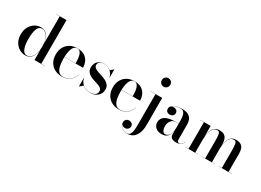

<svg xmlns="http://www.w3.org/2000/svg" viewBox="-26 -1674 3874 2848"><g transform="rotate(30 1910.5 -250.0)"><path d="M587.5 -2.5V0H409.5V-177Q400.5 -88 360.8 -39.2Q321 9.5 254 9.5Q199.5 9.5 151 -19Q102.5 -47.5 72.2 -101Q42 -154.5 42 -229.5Q42 -304.5 72.2 -358.2Q102.5 -412 151 -440.8Q199.5 -469.5 254 -469.5Q321 -469.5 360.8 -420.8Q400.5 -372 409.5 -282.5V-747.5H347V-750H525V-2.5ZM409.5 -229.5Q409.5 -344.5 369.5 -402Q329.5 -459.5 276.5 -459.5Q223 -459.5 198.8 -396.8Q174.5 -334 174.5 -229.5Q174.5 -125.5 198.8 -63.2Q223 -1 276.5 -1Q329.5 -1 369.5 -58Q409.5 -115 409.5 -229.5Z M1091 -142.5Q1071.5 -77.5 1019.2 -33.8Q967 10 880 10Q812 10 758 -18.2Q704 -46.5 672.5 -100.2Q641 -154 641 -230Q641 -306.5 671.8 -360Q702.5 -413.5 755.8 -441.8Q809 -470 877 -470Q951.5 -470 998.5 -440.2Q1045.5 -410.5 1067.8 -362.5Q1090 -314.5 1090 -260H771.5Q771 -248 771 -235Q771 -174 781 -119.2Q791 -64.5 818 -30Q845 4.5 895.5 4.5Q970 4.5 1019.8 -38Q1069.5 -80.5 1088.5 -142.5ZM877 -467.5Q838.5 -467.5 816 -438Q793.5 -408.5 783.2 -361.8Q773 -315 771.5 -262.5H962.5Q963 -293.5 960.2 -329Q957.5 -364.5 948.8 -396Q940 -427.5 922.8 -447.5Q905.5 -467.5 877 -467.5Z M1178.5 10H1176V-137.5H1179Q1185.5 -96 1211.5 -63.5Q1237.5 -31 1276.2 -12.2Q1315 6.5 1360 6.5Q1406.5 6.5 1441.5 -14Q1476.5 -34.5 1476.5 -80Q1476.5 -110 1455.5 -127.2Q1434.5 -144.5 1401.5 -155.8Q1368.5 -167 1331.5 -178.2Q1294.5 -189.5 1261.5 -206.8Q1228.5 -224 1207.8 -253.2Q1187 -282.5 1187 -330Q1187 -366 1204 -397.8Q1221 -429.5 1254 -449.2Q1287 -469 1334.5 -469Q1370 -469 1399.2 -457.2Q1428.5 -445.5 1450.5 -426.5L1503 -470H1505.5V-330H1503Q1498 -362.5 1476.2 -393.8Q1454.5 -425 1418.5 -445.8Q1382.5 -466.5 1335 -466.5Q1292 -466.5 1265 -447.2Q1238 -428 1238 -395.5Q1238 -367 1259.8 -349.5Q1281.5 -332 1316 -320Q1350.5 -308 1389 -295.5Q1427.5 -283 1462 -265.2Q1496.5 -247.5 1518.2 -218.8Q1540 -190 1540 -144.5Q1540 -96 1515.8 -61.5Q1491.5 -27 1451.5 -8.5Q1411.5 10 1364 10Q1325.5 10 1292 -2.5Q1258.5 -15 1233 -37Z M2068.5 -142.5Q2049 -77.5 1996.8 -33.8Q1944.5 10 1857.5 10Q1789.5 10 1735.5 -18.2Q1681.5 -46.5 1650 -100.2Q1618.5 -154 1618.5 -230Q1618.5 -306.5 1649.2 -360Q1680 -413.5 1733.2 -441.8Q1786.5 -470 1854.5 -470Q1929 -470 1976 -440.2Q2023 -410.5 2045.2 -362.5Q2067.5 -314.5 2067.5 -260H1749Q1748.5 -248 1748.5 -235Q1748.5 -174 1758.5 -119.2Q1768.5 -64.5 1795.5 -30Q1822.5 4.5 1873 4.5Q1947.5 4.5 1997.2 -38Q2047 -80.5 2066 -142.5ZM1854.5 -467.5Q1816 -467.5 1793.5 -438Q1771 -408.5 1760.8 -361.8Q1750.5 -315 1749 -262.5H1940Q1940.5 -293.5 1937.8 -329Q1935 -364.5 1926.2 -396Q1917.5 -427.5 1900.2 -447.5Q1883 -467.5 1854.5 -467.5Z M2194 -687.5Q2194 -718 2215 -739Q2236 -760 2266.5 -760Q2297 -760 2317.8 -739Q2338.5 -718 2338.5 -687.5Q2338.5 -657 2317.8 -635.8Q2297 -614.5 2266.5 -614.5Q2236 -614.5 2215 -635.8Q2194 -657 2194 -687.5ZM2331.5 -460V11.5Q2331.5 77 2311.8 133.8Q2292 190.5 2250.5 225.2Q2209 260 2144 260Q2080.5 260 2043.8 226Q2007 192 2007 146Q2007 112.5 2027.5 93.2Q2048 74 2076.5 74Q2101 74 2122.8 90.2Q2144.5 106.5 2144.5 139Q2144.5 164 2125 183.8Q2105.5 203.5 2075 203.5Q2053 203.5 2035.5 192.5Q2018 181.5 2011.5 164Q2018.5 203.5 2052.8 230Q2087 256.5 2137 256.5Q2172 256.5 2189 231.5Q2206 206.5 2211.8 165.5Q2217.5 124.5 2217.2 75.8Q2217 27 2217 -20.5V-457.5H2134V-460Z M2668.5 -252H2734V-304.5Q2734 -340.5 2728.2 -377Q2722.5 -413.5 2703 -438Q2683.5 -462.5 2643.5 -462.5Q2603 -462.5 2560.2 -447.2Q2517.5 -432 2497.5 -402Q2517.5 -426 2550 -426Q2577 -426 2598.2 -410.5Q2619.5 -395 2619.5 -365.5Q2619.5 -332.5 2598 -316.8Q2576.5 -301 2550 -301Q2521.5 -301 2502.2 -317.2Q2483 -333.5 2483 -363.5Q2483 -397.5 2509.8 -420.8Q2536.5 -444 2578.5 -456Q2620.5 -468 2666 -468Q2738.5 -468 2778.2 -445.2Q2818 -422.5 2833.5 -385.2Q2849 -348 2849 -304.5V-46Q2849 -29 2856.8 -16.5Q2864.5 -4 2885 -4Q2901 -4 2922.2 -19.2Q2943.5 -34.5 2956.5 -63.5L2958.5 -62Q2944.5 -29 2912 -9.5Q2879.5 10 2837.5 10Q2795.5 10 2764.8 -7.5Q2734 -25 2734 -76.5V-136.5Q2726.5 -68 2691.5 -29Q2656.5 10 2590.5 10Q2525.5 10 2486.8 -23.2Q2448 -56.5 2448 -113.5Q2448 -180.5 2505 -216.2Q2562 -252 2668.5 -252ZM2638 -15.5Q2677 -15.5 2705.5 -54.5Q2734 -93.5 2734 -180.5V-249.5H2685.5Q2644.5 -249.5 2620.5 -228.5Q2596.5 -207.5 2586 -177.8Q2575.5 -148 2575.5 -122Q2575.5 -97.5 2581.2 -73Q2587 -48.5 2600.5 -32Q2614 -15.5 2638 -15.5Z M2984 -2.5H3047V-457.5H2984V-460H3161.5V-281.5Q3165.5 -326.5 3179.2 -369.8Q3193 -413 3224.2 -441.5Q3255.5 -470 3311.5 -470Q3362.5 -470 3392.2 -450.5Q3422 -431 3434.5 -396.8Q3447 -362.5 3447 -319V-283Q3451 -327 3464.8 -370.2Q3478.5 -413.5 3509.5 -441.8Q3540.5 -470 3596 -470Q3647.5 -470 3677.2 -450.5Q3707 -431 3719.5 -396.8Q3732 -362.5 3732 -319V-2.5H3794.5V0H3563V-2.5H3617V-313Q3617 -376 3609.2 -415.2Q3601.5 -454.5 3566.5 -454.5Q3529 -454.5 3505.2 -431.8Q3481.5 -409 3469 -373.5Q3456.5 -338 3451.8 -298Q3447 -258 3447 -223V-2.5H3501V0H3278.5V-2.5H3332V-313Q3332 -376 3324.2 -415.2Q3316.5 -454.5 3281.5 -454.5Q3244 -454.5 3220.2 -431.8Q3196.5 -409 3183.8 -373.5Q3171 -338 3166.2 -298Q3161.5 -258 3161.5 -223V-2.5H3215.5V0H2984Z"/></g></svg>

Font: Bodoni* 72pt Medium
Style: Regular
Weight: 500
Version: Version 2.3